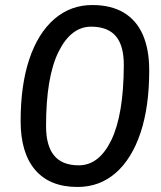

<svg xmlns="http://www.w3.org/2000/svg" viewBox="-20 -734 640 763"><path d="M288 9Q178 9 120 -58.5Q62 -126 62 -253Q62 -396 96.5 -499Q131 -602 195.5 -658Q260 -714 347 -714Q421 -714 471.5 -684Q522 -654 547.5 -596Q573 -538 573 -454Q573 -310 538.5 -206.5Q504 -103 440 -47Q376 9 288 9ZM293 -77Q374 -77 422.5 -177.5Q471 -278 472 -472Q473 -551 441 -589.5Q409 -628 342 -628Q262 -628 212.5 -528Q163 -428 163 -233Q163 -155 195 -116Q227 -77 293 -77Z"/></svg>

Font: Nunito Sans 12pt SemiBold
Style: Italic
Weight: 600
Italic angle: -9°
Designer: Vernon Adams
Foundry: Vernon Adams
Version: Version 3.101;gftools[0.9.27]